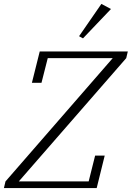

<svg xmlns="http://www.w3.org/2000/svg" viewBox="-32 -961 673 981"><path d="M-4 -34 544 -664H212L180 -538H131L171 -698H621L613 -664L64 -34H421L454 -166H503L462 0H-12ZM372 -776 486 -941 535 -915 392 -765Z"/></svg>

Font: IBM Plex Serif Light
Style: Italic
Weight: 300
Italic angle: -14°
Designer: Mike Abbink, Paul van der Laan, Pieter van Rosmalen
Foundry: Bold Monday
Version: Version 3.001